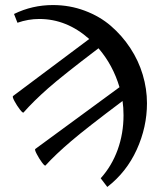

<svg xmlns="http://www.w3.org/2000/svg" viewBox="-20 -696 641 768"><path d="M162.1 -34.2Q159.2 -30.8 147.7 -46.4Q136.2 -62 127 -79.8Q117.7 -97.7 121.1 -100.1L458 -347.2Q431.6 -436 374 -502.9Q230 -393.6 172.1 -342.5Q114.3 -291.5 74.2 -246.1Q71.3 -242.7 59.3 -258.3Q47.4 -273.9 37.8 -291.7Q28.3 -309.6 32.2 -312L336.9 -540Q246.6 -620.1 137.2 -620.1Q92.8 -620.1 49.8 -605L36.1 -640.1Q108.9 -675.8 191.9 -675.8Q258.8 -675.8 318.8 -653.3Q378.9 -630.9 423.6 -592.3Q468.3 -553.7 501.2 -503.7Q534.2 -453.6 551 -397Q567.9 -340.3 567.9 -283.2Q567.9 -187.5 526.9 -97.4Q485.8 -7.3 409.2 51.8L382.8 17.1Q427.2 -32.2 450.7 -97.2Q474.1 -162.1 474.1 -234.9Q474.1 -266.6 470.2 -292Q326.2 -184.1 264.2 -131.1Q202.1 -78.1 162.1 -34.2Z"/></svg>

Font: Junicode SmCond Medium
Style: Regular
Weight: 500
Width: 4
Designer: Peter S. Baker
Version: Version 2.206